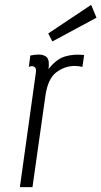

<svg xmlns="http://www.w3.org/2000/svg" viewBox="-20 -772 418 792"><path d="M180 -487Q185 -521 174.5 -534Q164 -547 138 -547Q131 -547 123.5 -546Q116 -545 105 -543L99 -496Q106 -499 110 -499Q121 -499 125.5 -492.5Q130 -486 128 -473L62 0H114L167 -375Q177 -447 212 -473.5Q247 -500 289 -500Q296 -500 304 -499Q312 -498 320 -496L327 -545Q284 -550 248 -539Q212 -528 180 -487ZM196 -601 378 -699 356 -752 179 -634Z"/></svg>

Font: Secuela Light
Style: Italic
Weight: 300
Italic angle: -8°
Designer: Fernando Haro
Foundry: deFharo
Version: Version 1.708